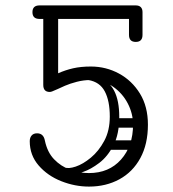

<svg xmlns="http://www.w3.org/2000/svg" viewBox="-20 -690 640 710"><path d="M309 0Q257 0 206.5 -20Q156 -40 123 -78Q90 -116 90 -168Q90 -181 97 -189Q104 -197 117 -197Q141 -197 146 -170Q155 -127 180 -101Q205 -75 239 -62.5Q273 -50 309 -50Q383 -50 427.5 -100Q472 -150 472 -229Q472 -270 452.5 -307.5Q433 -345 398 -369.5Q363 -394 314 -394Q289 -394 264 -387.5Q239 -381 220.5 -373Q202 -365 194 -361Q178 -354 173 -352Q168 -350 164 -350Q140 -350 140 -376V-644Q140 -670 168 -670Q195 -670 195 -644V-419Q222 -431 250.5 -437.5Q279 -444 316 -444Q372 -444 420 -418Q468 -392 497.5 -344Q527 -296 527 -229Q527 -157 499 -105.5Q471 -54 421.5 -27Q372 0 309 0ZM126 -620Q100 -620 100 -645Q100 -670 126 -670H481Q507 -670 507 -645Q507 -620 481 -620ZM482 -535Q457 -535 457 -561V-644Q457 -670 482 -670Q507 -670 507 -644V-561Q507 -535 482 -535ZM219 -71Q233 -65 260 -74Q287 -83 316 -107Q345 -131 365.5 -169Q386 -207 386 -259Q386 -317 367.5 -352Q349 -387 307 -394L346 -403Q421 -378 421 -258Q421 -194 399.5 -152.5Q378 -111 347 -87.5Q316 -64 288 -54.5Q260 -45 246 -45ZM409 -218Q391 -218 391 -235Q391 -241 394.5 -247Q398 -253 408 -253H502Q520 -253 520 -236Q520 -229 516 -223.5Q512 -218 503 -218ZM385 -136Q367 -136 367 -153Q367 -159 370.5 -165Q374 -171 384 -171H478Q496 -171 496 -154Q496 -147 492 -141.5Q488 -136 479 -136Z"/></svg>

Font: Agu Display Uzo
Style: Regular
Weight: 400
Version: Version 1.103